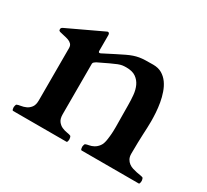

<svg xmlns="http://www.w3.org/2000/svg" viewBox="-103 -633 850 789"><g transform="rotate(30 321.5 -238.5)"><path d="M198.7 -473.6Q200.7 -474.6 202.9 -475.6Q205.1 -476.6 206.1 -476.6Q214.4 -476.6 214.4 -464.8V-388.7Q215.8 -383.8 218.3 -383.8Q220.7 -383.8 222.2 -384Q223.6 -384.3 226.1 -385.7Q257.3 -401.9 279.1 -412.8Q300.8 -423.8 316.7 -431.4Q332.5 -439 345 -443.1Q357.4 -447.3 370.1 -449.5Q382.8 -451.7 397.9 -452.1Q413.1 -452.6 435.1 -452.6Q459 -452.6 476.6 -442.4Q494.1 -432.1 506.1 -415.3Q518.1 -398.4 525.6 -376.7Q533.2 -355 537.1 -332.3Q541 -309.6 542.5 -287.4Q543.9 -265.1 543.9 -247.1Q543.9 -230 543.2 -215.3Q542.5 -200.7 541.7 -183.3Q541 -166 540.3 -144Q539.6 -122.1 539.6 -90.8Q539.6 -76.2 544.9 -66.4Q550.3 -56.6 558.8 -50.3Q567.4 -43.9 577.6 -40.8Q587.9 -37.6 597.7 -35.6Q607.4 -33.7 615.5 -32.5Q623.5 -31.2 627.9 -29.3Q629.9 -28.3 631.3 -22.9Q632.8 -17.6 632.8 -15.1Q632.8 -12.2 631.8 -6.6Q630.9 -1 627.9 0H355.5Q352.5 -1 351.6 -6.6Q350.6 -12.2 350.6 -15.1Q350.6 -17.6 352.1 -22.9Q353.5 -28.3 355.5 -29.3Q361.8 -32.2 372.3 -33.9Q382.8 -35.6 393.8 -41.5Q404.8 -47.4 413.8 -59.3Q422.9 -71.3 425.8 -94.7Q426.8 -102.1 427.5 -108.4Q428.2 -114.7 428.7 -121.3Q429.2 -127.9 429.4 -135.7Q429.7 -143.6 429.7 -153.8Q429.7 -175.8 429.2 -200.7Q428.7 -225.6 428.7 -256.3Q428.7 -280.3 426.5 -303.7Q424.3 -327.1 415.8 -345.7Q407.2 -364.3 390.6 -376Q374 -387.7 344.7 -387.7Q334.5 -387.7 326.4 -386.5Q318.4 -385.3 306.9 -380.9Q295.4 -376.5 276.9 -367.7Q258.3 -358.9 227.1 -343.8Q223.1 -341.3 219 -338.1Q214.8 -335 214.4 -330.1V-90.8Q214.4 -68.8 223.1 -57.4Q231.9 -45.9 243.7 -40.8Q255.4 -35.6 267.1 -33.9Q278.8 -32.2 285.2 -29.3Q287.1 -28.3 288.6 -22.9Q290 -17.6 290 -15.1Q290 -12.2 289.1 -6.6Q288.1 -1 285.2 0H30.3Q27.3 -1 26.4 -6.6Q25.4 -12.2 25.4 -15.1Q25.4 -17.6 26.9 -22.9Q28.3 -28.3 30.3 -29.3Q36.6 -32.2 48.3 -33.9Q60.1 -35.6 71.8 -40.8Q83.5 -45.9 92.3 -57.4Q101.1 -68.8 101.1 -90.8V-338.9Q101.1 -350.6 94.7 -357.2Q88.4 -363.8 78.6 -367.2Q68.8 -370.6 57.6 -372.8Q46.4 -375 36.1 -377.9Q33.2 -378.9 31.5 -380.6Q29.8 -382.3 29.8 -387.7Q29.8 -390.1 31.2 -392.6Q32.7 -395 37.1 -397.5Z"/></g></svg>

Font: Cardo
Style: Bold
Weight: 700
Designer: David J. Perry
Foundry: David J. Perry
Version: Version 1.0011